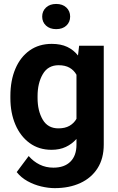

<svg xmlns="http://www.w3.org/2000/svg" viewBox="-20 -765 611 993"><path d="M33.7 -257.8V-268.1Q33.7 -348.6 59.6 -409.4Q85.4 -470.2 133.5 -504.2Q181.6 -538.1 247.6 -538.1Q294.4 -538.1 327.6 -522.5Q360.8 -506.8 383.3 -478L389.2 -528.3H516.6V-17.6Q516.6 54.7 484.6 105Q452.6 155.3 395.5 181.6Q338.4 208 262.7 208Q230 208 192.9 199.2Q155.8 190.4 122.3 171.9Q88.9 153.3 66.4 125L128.4 42Q152.8 70.3 185.1 86.2Q217.3 102.1 256.3 102.1Q313 102.1 344.2 71Q375.5 40 375.5 -16.6V-46.4Q352.1 -20 320.3 -5.1Q288.6 9.8 246.6 9.8Q181.2 9.8 133.3 -25.1Q85.4 -60.1 59.6 -120.6Q33.7 -181.2 33.7 -257.8ZM174.3 -268.1V-257.8Q174.3 -192.4 200.7 -146.7Q227.1 -101.1 282.2 -101.1Q316.4 -101.1 339.4 -114.3Q362.3 -127.4 375.5 -150.4V-378.4Q362.3 -401.9 339.6 -414.8Q316.9 -427.7 283.2 -427.7Q228 -427.7 201.2 -381.3Q174.3 -335 174.3 -268.1ZM198.2 -679.2Q198.2 -707.5 218 -726.1Q237.8 -744.6 270.5 -744.6Q303.7 -744.6 323.2 -726.1Q342.8 -707.5 342.8 -679.2Q342.8 -650.9 323.2 -632.6Q303.7 -614.3 270.5 -614.3Q237.8 -614.3 218 -632.6Q198.2 -650.9 198.2 -679.2Z"/></svg>

Font: Vazirmatn RD UI
Style: Bold
Weight: 700
Designer: Saber Rastikerdar
Foundry: Saber Rastikerdar
Version: Version 33.003